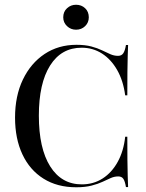

<svg xmlns="http://www.w3.org/2000/svg" viewBox="-20 -769 608 800"><path d="M297.6 11.3Q218.5 11.3 161.3 -24.6Q104 -60.5 73.4 -125.8Q42.7 -191.1 42.7 -279Q42.7 -369.4 75.4 -437.5Q108.1 -505.6 165.7 -544Q223.4 -582.3 298.4 -582.3Q334.7 -582.3 360.5 -575.4Q386.3 -568.5 405.2 -559.3Q424.2 -550 439.9 -543.1Q455.6 -536.3 471.8 -536.3Q486.3 -536.3 493.5 -546.8Q500.8 -557.3 504.8 -581.5H513.7Q512.9 -560.5 512.1 -534.3Q511.3 -508.1 510.9 -469.4Q510.5 -430.6 510.5 -371.8H501.6Q493.5 -433.1 468.1 -477.4Q442.7 -521.8 404.8 -546Q366.9 -570.2 320.2 -570.2Q235.5 -570.2 188.7 -496Q141.9 -421.8 141.9 -287.1Q141.9 -150.8 189.1 -75.8Q236.3 -0.8 321 -0.8Q369.4 -0.8 407.7 -25.4Q446 -50 470.6 -94.8Q495.2 -139.5 501.6 -199.2H510.5Q510.5 -141.9 510.9 -103.2Q511.3 -64.5 512.1 -37.5Q512.9 -10.5 513.7 10.5H504.8Q500.8 -13.7 494 -23.8Q487.1 -33.9 472.6 -33.9Q456.5 -33.9 441.1 -27Q425.8 -20.2 406.9 -11.3Q387.9 -2.4 361.3 4.4Q334.7 11.3 297.6 11.3ZM296.8 -645.2Q275 -645.2 259.3 -660.1Q243.5 -675 243.5 -696.8Q243.5 -720.2 259.3 -734.7Q275 -749.2 296.8 -749.2Q319.4 -749.2 334.7 -734.7Q350 -720.2 350 -696.8Q350 -675 334.7 -660.1Q319.4 -645.2 296.8 -645.2Z"/></svg>

Font: Playfair 144pt SemiCondensed Medium
Style: Regular
Weight: 500
Width: 4
Designer: Claus Eggers Sørensen
Foundry: Claus Eggers Sørensen
Version: Version 2.203